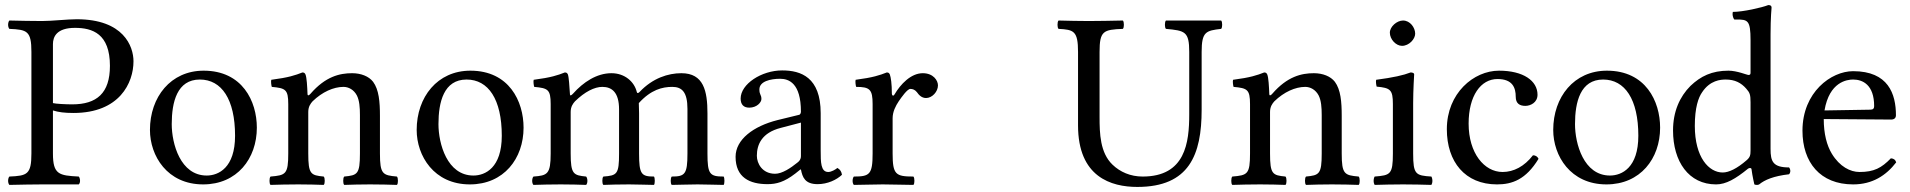

<svg xmlns="http://www.w3.org/2000/svg" viewBox="-20 -728 7539 758"><path d="M189 -554C189 -583 204 -618 276 -618C345 -618 414 -595 414 -468C414 -360 362 -316 265 -316C240 -316 200 -318 189 -321ZM104 -523V-122C104 -39 87 -34 17 -31C14 -28 12 -21 12 -14C12 -8 14 -1 17 2C62 1 111 0 147 0H239H291C294 -3 296 -8 296 -14C296 -21 294 -28 291 -31C213 -35 189 -39 189 -122V-292C211 -285 235 -282 270 -282C452 -282 507 -401 507 -486C507 -545 468 -652 283 -652C245 -652 186 -645 146 -645C109 -645 57 -646 17 -647C14 -644 12 -637 12 -630C12 -624 14 -617 17 -614C87 -611 104 -606 104 -523Z M994 -224C994 -328 937 -449 784 -449C654 -449 572 -345 572 -215C572 -113 640 0 782 0C916 0 994 -102 994 -224ZM769 -414C855 -414 908 -336 908 -192C908 -66 843 -35 796 -35C692 -35 658 -161 658 -238C658 -325 679 -414 769 -414Z M1206 -358C1200 -351 1194 -348 1194 -358C1193 -385 1191 -423 1186 -434C1184 -438 1182 -442 1174 -442C1146 -431 1120 -422 1051 -413C1049 -407 1051 -391 1053 -385C1107 -380 1118 -375 1118 -317V-122C1118 -40 1108 -36 1048 -31C1045 -28 1044 -21 1044 -14C1044 -7 1045 -1 1048 2C1078 1 1118 0 1158 0C1198 0 1228 1 1258 2C1261 -1 1262 -7 1262 -14C1262 -21 1261 -28 1258 -31C1207 -36 1197 -40 1197 -122V-286C1197 -307 1206 -319 1214 -328C1252 -365 1297 -385 1336 -385C1356 -385 1377 -374 1389 -351C1399 -331 1401 -304 1401 -274V-122C1401 -40 1391 -36 1339 -31C1336 -28 1335 -21 1335 -14C1335 -7 1336 -1 1339 2C1369 1 1401 0 1441 0C1481 0 1517 1 1547 2C1550 -1 1551 -7 1551 -14C1551 -21 1550 -28 1547 -31C1491 -36 1480 -40 1480 -122V-271C1480 -326 1476 -374 1453 -405C1436 -427 1405 -439 1370 -439C1321 -439 1265 -426 1206 -358Z M2047 -224C2047 -328 1990 -449 1837 -449C1707 -449 1625 -345 1625 -215C1625 -113 1693 0 1835 0C1969 0 2047 -102 2047 -224ZM1822 -414C1908 -414 1961 -336 1961 -192C1961 -66 1896 -35 1849 -35C1745 -35 1711 -161 1711 -238C1711 -325 1732 -414 1822 -414Z M2230 -358C2228 -387 2226 -423 2222 -434C2220 -438 2218 -442 2210 -442C2182 -431 2156 -422 2087 -413C2085 -407 2087 -391 2089 -385C2143 -380 2154 -375 2154 -317V-122C2154 -40 2141 -35 2086 -31C2083 -28 2081 -21 2081 -14C2081 -7 2083 -1 2086 2C2116 1 2154 0 2194 0C2234 0 2264 1 2294 2C2297 -1 2299 -7 2299 -14C2299 -21 2297 -28 2294 -31C2244 -36 2233 -40 2233 -122V-286C2233 -307 2242 -319 2250 -328C2289 -366 2327 -385 2358 -385C2396 -385 2424 -363 2424 -296V-122C2424 -40 2416 -35 2362 -31C2359 -28 2358 -21 2358 -14C2358 -7 2359 -1 2362 2C2387 1 2424 0 2464 0C2504 0 2537 2 2562 2C2564 -1 2565 -7 2565 -14C2565 -21 2564 -28 2562 -31C2512 -31 2503 -40 2503 -122V-281C2503 -295 2502 -309 2502 -321C2550 -374 2595 -385 2634 -385C2672 -385 2694 -365 2694 -298V-122C2694 -40 2684 -31 2632 -31C2629 -28 2628 -21 2628 -14C2628 -7 2629 -1 2632 2C2657 2 2694 0 2734 0C2774 0 2809 2 2837 2C2839 -1 2840 -7 2840 -14C2840 -21 2839 -28 2837 -31C2782 -31 2773 -40 2773 -122V-280C2773 -369 2758 -439 2670 -439C2618 -439 2557 -420 2505 -365C2502 -362 2496 -357 2494 -365C2484 -406 2446 -439 2394 -439C2336 -439 2283 -404 2242 -358C2237 -353 2230 -346 2230 -358Z M3142 -244V-112C3142 -99 3136 -92 3128 -86C3102 -65 3068 -42 3040 -42C2990 -42 2968 -82 2968 -113C2968 -158 2988 -204 3062 -223ZM2978 -375C2978 -407 3022 -417 3060 -417C3094 -417 3142 -400 3142 -287C3142 -280 3138 -276 3136 -275L3050 -254C2954 -230 2884 -177 2884 -109C2884 -27 2940 -1 3010 -1C3045 -1 3076 -9 3120 -43L3140 -59H3142C3148 -28 3158 -1 3208 -1C3247 -1 3283 -18 3304 -38C3302 -50 3298 -58 3286 -65C3279 -59 3262 -49 3250 -49C3220 -49 3220 -88 3220 -134V-281C3220 -423 3142 -450 3068 -450C2986 -450 2904 -396 2904 -339C2904 -315 2916 -303 2938 -303C2968 -303 2986 -324 2986 -337C2986 -355 2978 -353 2978 -375Z M3501 -358C3501 -398 3497 -423 3493 -434C3491 -438 3489 -442 3481 -442C3453 -431 3427 -422 3358 -413C3356 -407 3358 -391 3360 -385C3414 -385 3425 -375 3425 -317V-122C3425 -39 3413 -31 3351 -31C3348 -28 3346 -21 3346 -14C3346 -7 3348 -1 3351 2C3386 2 3425 0 3465 0C3505 0 3551 2 3586 2C3589 -1 3590 -7 3590 -14C3590 -21 3589 -28 3586 -31C3516 -31 3504 -39 3504 -122V-261C3504 -287 3516 -310 3528 -328C3539 -344 3562 -377 3574 -377C3583 -377 3592 -374 3600 -364C3607 -354 3618 -341 3636 -341C3660 -341 3683 -366 3683 -391C3683 -410 3665 -439 3623 -439C3576 -439 3535 -395 3512 -356C3506 -345 3501 -353 3501 -358Z M4321 -523C4321 -606 4336 -611 4413 -614C4416 -617 4417 -624 4417 -630C4417 -637 4416 -644 4413 -647C4366 -646 4317 -645 4278 -645C4239 -645 4198 -646 4159 -647C4156 -644 4155 -637 4155 -630C4155 -624 4156 -617 4159 -614C4219 -611 4236 -606 4236 -523V-233C4236 -29 4367 10 4470 10C4675 10 4724 -117 4724 -295V-523C4724 -603 4741 -607 4801 -614C4804 -617 4805 -624 4805 -630C4805 -637 4804 -644 4801 -647H4763H4699H4629H4583C4580 -644 4579 -637 4579 -630C4579 -624 4580 -617 4583 -614C4658 -607 4675 -604 4675 -523V-277C4675 -165 4660 -31 4491 -31C4443 -31 4402 -49 4372 -78C4323 -125 4321 -201 4321 -266Z M5003 -358C4997 -351 4991 -348 4991 -358C4990 -385 4988 -423 4983 -434C4981 -438 4979 -442 4971 -442C4943 -431 4917 -422 4848 -413C4846 -407 4848 -391 4850 -385C4904 -380 4915 -375 4915 -317V-122C4915 -40 4905 -36 4845 -31C4842 -28 4841 -21 4841 -14C4841 -7 4842 -1 4845 2C4875 1 4915 0 4955 0C4995 0 5025 1 5055 2C5058 -1 5059 -7 5059 -14C5059 -21 5058 -28 5055 -31C5004 -36 4994 -40 4994 -122V-286C4994 -307 5003 -319 5011 -328C5049 -365 5094 -385 5133 -385C5153 -385 5174 -374 5186 -351C5196 -331 5198 -304 5198 -274V-122C5198 -40 5188 -36 5136 -31C5133 -28 5132 -21 5132 -14C5132 -7 5133 -1 5136 2C5166 1 5198 0 5238 0C5278 0 5314 1 5344 2C5347 -1 5348 -7 5348 -14C5348 -21 5347 -28 5344 -31C5288 -36 5277 -40 5277 -122V-271C5277 -326 5273 -374 5250 -405C5233 -427 5202 -439 5167 -439C5118 -439 5062 -426 5003 -358Z M5467 -599C5467 -573 5491 -547 5515 -547C5543 -547 5567 -574 5567 -595C5567 -619 5547 -647 5519 -647C5495 -647 5467 -623 5467 -599ZM5559 -122V-321C5559 -371 5563 -435 5563 -435C5563 -439 5557 -442 5549 -442C5521 -431 5481 -422 5413 -413C5411 -407 5413 -392 5415 -386C5469 -381 5479 -374 5479 -317V-122C5479 -39 5469 -36 5407 -31C5405 -28 5403 -21 5403 -14C5403 -7 5405 -1 5407 2C5441 1 5479 0 5519 0C5559 0 5597 1 5631 2C5633 -1 5635 -7 5635 -14C5635 -21 5633 -28 5631 -31C5569 -35 5559 -39 5559 -122Z M6054 -101C6050 -110 6042 -115 6032 -115C5998 -71 5956 -49 5912 -49C5840 -49 5778 -123 5778 -240C5778 -350 5826 -416 5892 -416C5952 -416 5964 -381 5964 -346C5964 -319 5980 -310 6002 -310C6022 -310 6050 -323 6050 -354C6050 -409 5994 -449 5898 -449C5798 -449 5692 -360 5692 -218C5692 -89 5764 0 5890 0C5950 0 6004 -19 6054 -101Z M6534 -224C6534 -328 6477 -449 6324 -449C6194 -449 6112 -345 6112 -215C6112 -113 6180 0 6322 0C6456 0 6534 -102 6534 -224ZM6309 -414C6395 -414 6448 -336 6448 -192C6448 -66 6383 -35 6336 -35C6232 -35 6198 -161 6198 -238C6198 -325 6219 -414 6309 -414Z M6891 -134C6891 -115 6889 -107 6875 -95C6838 -63 6806 -47 6781 -47C6727 -47 6671 -106 6671 -231C6671 -303 6685 -343 6700 -364C6731 -411 6773 -414 6793 -414C6829 -414 6854 -401 6874 -378C6888 -362 6891 -355 6891 -324ZM6881 -62C6886 -66 6895 -66 6895 -59C6898 -34 6906 0 6906 0C6910 2 6913 2 6916 2C6919 2 6922 2 6925 0C6947 -18 6982 -33 7043 -40C7046 -43 7048 -48 7048 -53C7048 -58 7046 -64 7043 -67C6979 -67 6970 -91 6970 -140V-593C6970 -658 6974 -698 6974 -698C6974 -705 6970 -708 6961 -708C6936 -698 6861 -681 6821 -681C6821 -679 6820 -676 6820 -673C6820 -665 6823 -655 6827 -651H6834C6880 -651 6891 -649 6891 -569V-441C6891 -434 6889 -432 6882 -432C6878 -432 6837 -449 6804 -449C6738 -449 6694 -427 6654 -389C6611 -346 6585 -287 6585 -213C6585 -90 6647 0 6755 0C6794 0 6832 -22 6881 -62Z M7183 -292C7202 -405 7272 -414 7296 -414C7334 -414 7379 -393 7379 -309C7379 -300 7375 -295 7364 -295ZM7296 0C7372 0 7426 -35 7466 -87C7463 -97 7457 -102 7445 -103C7408 -65 7379 -49 7321 -49C7285 -49 7243 -70 7212 -121C7192 -154 7180 -200 7180 -258L7446 -256C7458 -256 7465 -262 7465 -273C7465 -357 7435 -447 7296 -447C7209 -447 7096 -364 7096 -212C7096 -87 7166 0 7296 0Z"/></svg>

Font: Ponomar Unicode
Style: Regular
Weight: 400
Version: 1.3